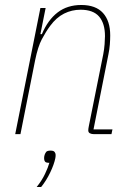

<svg xmlns="http://www.w3.org/2000/svg" viewBox="-20 -538 535 770"><path d="M41 0 142 -506H163L142 -401H148Q172 -458 211 -488Q250 -518 306 -518Q364 -518 393 -486Q422 -454 422 -396Q422 -379 420.5 -359.5Q419 -340 415 -321L355 -19H431L427 0H357Q347 0 340.5 -3.5Q334 -7 334 -15Q334 -21 336 -31L394 -320Q398 -340 399.5 -361Q401 -382 401 -393Q401 -444 377.5 -471.5Q354 -499 303 -499Q268 -499 237 -483.5Q206 -468 181 -434Q164 -411 148 -381Q132 -351 121 -297L62 0ZM183 66Q195 66 199 71.5Q203 77 203 82Q203 85 203 88Q203 91 202 96Q197 121 181.5 153.5Q166 186 145 212H127Q148 186 160.5 159.5Q173 133 178 115Q164 115 160.5 110Q157 105 157 99Q157 97 157 93.5Q157 90 159 83Q161 77 165 71.5Q169 66 183 66Z"/></svg>

Font: IBM Plex Sans Condensed Thin
Style: Italic
Weight: 100
Width: 3
Italic angle: -11°
Designer: Mike Abbink, Paul van der Laan, Pieter van Rosmalen
Foundry: Bold Monday
Version: Version 1.3